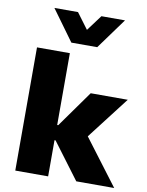

<svg xmlns="http://www.w3.org/2000/svg" viewBox="-100 -1012 830 1082"><g transform="rotate(10 315.0 -470.5)"><path d="M64 0V-705H252V-294H258L407 -503H619L409 -230L414 -286L630 0H413L258 -207H252V0ZM250 -765 122 -941H257L324 -851L391 -941H526L398 -765Z"/></g></svg>

Font: Nunito Sans 8pt Black
Style: Regular
Weight: 900
Version: Version 3.101;gftools[0.9.27]